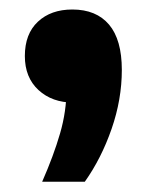

<svg xmlns="http://www.w3.org/2000/svg" viewBox="-20 -202 302 394"><path d="M66.5 171Q90 117.5 103.2 72Q116.5 26.5 116.5 -20L150 8.5H130.5Q87 8.5 59 -17.2Q31 -43 31 -87Q31 -132.5 57.8 -157.5Q84.5 -182.5 128.5 -182.5Q177.5 -182.5 203.8 -151.5Q230 -120.5 230 -58.5Q230 2 209 62.5Q188 123 154 171Z"/></svg>

Font: Encode Sans SemiCondensed
Style: Bold
Weight: 700
Width: 4
Designer: Multiple Designers
Foundry: Impallari Type
Version: Version 3.002